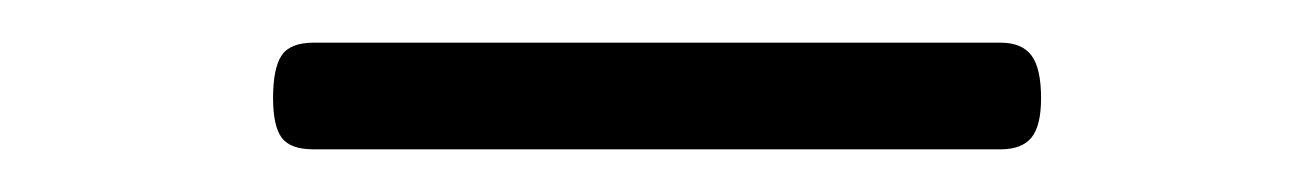

<svg xmlns="http://www.w3.org/2000/svg" viewBox="-20 -387 616 90"><path d="M127 -317Q116 -317 112 -322.5Q108 -328 108 -341Q108 -355 112 -361Q116 -367 127 -367H449Q459 -367 463.5 -361Q468 -355 468 -341Q468 -328 463.5 -322.5Q459 -317 449 -317Z"/></svg>

Font: Playwrite US Modern ExtraLight
Style: Regular
Weight: 250
Designer: Veronika Burian, José Scaglione
Foundry: TypeTogether
Version: Version 1.003